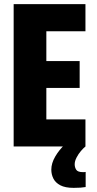

<svg xmlns="http://www.w3.org/2000/svg" viewBox="-20 -708 467 928"><path d="M46 0V-688H393V-557H204V-413H365V-283H204V-131H393V0ZM336 200Q295 200 271.5 187.5Q248 175 238 155Q228 135 228 112Q228 81 247 48.5Q266 16 294 -10L393 0Q383 8 371 22Q359 36 350 53.5Q341 71 341 86Q341 101 348.5 112.5Q356 124 381 124Q383 124 386.5 124Q390 124 394 123V196Q382 198 369 199Q356 200 336 200Z"/></svg>

Font: Saira Condensed ExtraBold
Style: Regular
Weight: 800
Width: 3
Designer: Hector Gatti with collaboration of the Omnibus-Type team
Foundry: Omnibus-Type
Version: Version 1.101